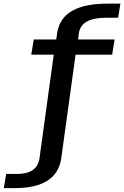

<svg xmlns="http://www.w3.org/2000/svg" viewBox="-136 -806 670 1038"><path d="M-115.5 211H-57.5C89.5 211 178 162.5 195 50.5L272.5 -510.5H470.5L483.5 -592.5H286L291 -630C300.5 -683 348.5 -710 436.5 -710H502.5L515 -786.5H449C287.5 -786.5 192.5 -739.5 173.5 -631L168 -592.5H46.5L33 -510.5H154.5L77.5 49.5C69 107 28.5 134.5 -45.5 134.5H-102.5Z"/></svg>

Font: Anybody Medium
Style: Regular
Weight: 500
Designer: Tyler Finck
Foundry: Etcetera Type Company
Version: Version 1.110